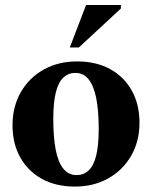

<svg xmlns="http://www.w3.org/2000/svg" viewBox="-20 -710 589 744"><path d="M276.5 -31.5Q304 -31.5 323.2 -49.2Q342.5 -67 352.5 -106.2Q362.5 -145.5 362.5 -210.5Q362.5 -282 352.8 -330.2Q343 -378.5 323 -403Q303 -427.5 272 -427.5Q245 -427.5 225.8 -409.8Q206.5 -392 196.5 -352.8Q186.5 -313.5 186.5 -248.5Q186.5 -177.5 196 -129Q205.5 -80.5 225.8 -56Q246 -31.5 276.5 -31.5ZM270 13Q196.5 13 142.2 -17Q88 -47 58.2 -100.5Q28.5 -154 28.5 -224.5Q28.5 -297 60.8 -353Q93 -409 149.5 -440.5Q206 -472 278.5 -472Q353 -472 407.2 -442Q461.5 -412 491 -358.5Q520.5 -305 520.5 -234.5Q520.5 -162 488 -106Q455.5 -50 399 -18.5Q342.5 13 270 13ZM250.5 -526 313.5 -690.5H448.5V-677L285.5 -526Z"/></svg>

Font: Newsreader 36pt
Style: Bold
Weight: 700
Designer: Hugues Gentile
Foundry: Production Type
Version: Version 1.003